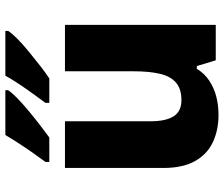

<svg xmlns="http://www.w3.org/2000/svg" viewBox="-78 -728 816 699"><g transform="rotate(-90 329.5 -378.0)"><path d="M589 -549V0H460L439 -69H429Q412 -41 385.5 -23.5Q359 -6 327.5 2Q296 10 261 10Q205 10 161 -11Q117 -32 92.5 -76.5Q68 -121 68 -191V-549H238V-238Q238 -182 256 -153.5Q274 -125 315 -125Q356 -125 379 -145Q402 -165 411 -204Q420 -243 420 -300V-549ZM567 -756Q559 -743 539 -723Q519 -703 492 -681Q465 -659 439.5 -639Q414 -619 394 -606H305V-620Q319 -639 337.5 -664.5Q356 -690 374 -717Q392 -744 404 -766H567ZM351 -756Q343 -743 322.5 -723Q302 -703 275.5 -681Q249 -659 223 -639Q197 -619 179 -606H90V-620Q104 -639 122 -664.5Q140 -690 157.5 -717Q175 -744 188 -766H351Z"/></g></svg>

Font: Noto Sans Khmer ExtraBold
Style: Regular
Weight: 800
Version: Version 2.003